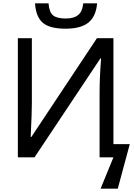

<svg xmlns="http://www.w3.org/2000/svg" viewBox="-20 -943 805 1151"><path d="M373 -771Q277 -771 236 -807Q195 -843 190 -923H271Q275 -870 298 -851Q321 -832 375 -832Q422 -832 448 -852.5Q474 -873 479 -923H562Q556 -846 511 -808.5Q466 -771 373 -771ZM583 188 660 0H577V-388Q577 -478 586 -593H582L187 0H87V-714H171V-321Q171 -269 164 -122H168L561 -714H660V-79H758L686 188Z"/></svg>

Font: Advent Sans Logo
Style: Regular
Weight: 400
Designer: Types & Symbols
Foundry: Types & Symbols
Version: Version 1.002